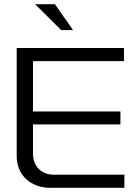

<svg xmlns="http://www.w3.org/2000/svg" viewBox="-20 -900 661 920"><path d="M60 -670V-153C60 -62 125 0 222 0H576V-63H239C178 -63 138 -103 138 -164V-304H557V-366H138V-607H574V-670ZM148 -880 273 -756H330L243 -880Z"/></svg>

Font: LT Wave Light
Style: Regular
Weight: 300
Designer: Daniel Lyons
Version: Version 2.5 (Glyphs App)